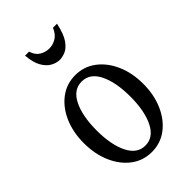

<svg xmlns="http://www.w3.org/2000/svg" viewBox="-237 -868 963 963"><g transform="rotate(-45 245.0 -386.0)"><path d="M245 10.5Q183.5 10.5 136 -25.2Q88.5 -61 61.5 -122.8Q34.5 -184.5 34.5 -262Q34.5 -340 61.5 -401.5Q88.5 -463 136 -498.8Q183.5 -534.5 245 -534.5Q306.5 -534.5 354 -498.8Q401.5 -463 428.8 -401.5Q456 -340 456 -262Q456 -184.5 428.8 -122.8Q401.5 -61 354 -25.2Q306.5 10.5 245 10.5ZM244.5 -35.5Q302.5 -35.5 333.8 -98.2Q365 -161 365 -263Q365 -364.5 334.2 -426.8Q303.5 -489 245 -489Q187 -489 156 -426.5Q125 -364 125 -262Q125 -160.5 156 -98Q187 -35.5 244.5 -35.5ZM245.5 -643Q222.5 -643 198.8 -656Q175 -669 157.8 -699.2Q140.5 -729.5 136.5 -781.5H165Q174.5 -749 197.8 -734.8Q221 -720.5 249 -720.5Q274.5 -720.5 297.8 -734.8Q321 -749 334.5 -781.5H363Q350 -719.5 328.8 -690Q307.5 -660.5 285 -651.8Q262.5 -643 245.5 -643Z"/></g></svg>

Font: Libre Caslon Condensed
Style: Regular
Weight: 400
Designer: Pablo Impallari, Rodrigo Fuenzalida, Katja Schimmel, Ertekin Erdin
Foundry: Pablo Impallari, Rodrigo Fuenzalida
Version: Version 2.000; ttfautohint (v1.8.4.7-5d5b);gftools[0.9.33]